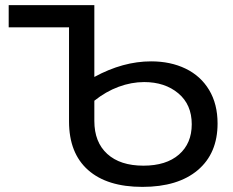

<svg xmlns="http://www.w3.org/2000/svg" viewBox="-20 -720 912 751"><path d="M831 -237Q831 -120 753.5 -54.5Q676 11 537 11Q399 11 324.5 -55Q250 -121 250 -245V-614L249 -613H14V-700H349V-419Q461 -480 571 -480Q647 -480 706 -451.5Q765 -423 798 -368Q831 -313 831 -237ZM730 -234Q730 -311 677.5 -355Q625 -399 544 -399Q494 -399 444 -380.5Q394 -362 349 -326V-247Q349 -164 399.5 -118Q450 -72 541 -72Q630 -72 680 -115.5Q730 -159 730 -234Z"/></svg>

Font: Montserrat Alternates Medium
Style: Regular
Weight: 500
Designer: Julieta Ulanovsky
Foundry: Julieta Ulanovsky
Version: Version 7.200